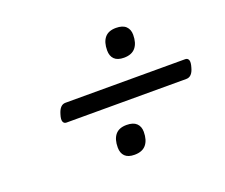

<svg xmlns="http://www.w3.org/2000/svg" viewBox="-93 -842 950 810"><g transform="rotate(-20 381.5 -437.0)"><path d="M161 -398Q150 -398 146 -408Q142 -418 149 -440Q160 -478 185 -478H723Q734 -478 738 -468Q742 -458 735 -435Q725 -398 699 -398ZM385 -172Q356 -172 342 -186Q328 -200 328 -225Q328 -262 344.5 -282Q361 -302 395 -302Q425 -302 439.5 -288Q454 -274 454 -250Q454 -213 437 -192.5Q420 -172 385 -172ZM483 -572Q454 -572 440 -586Q426 -600 426 -625Q426 -662 442.5 -682Q459 -702 493 -702Q523 -702 537.5 -688Q552 -674 552 -650Q552 -613 535 -592.5Q518 -572 483 -572Z"/></g></svg>

Font: Playwrite NL
Style: Regular
Weight: 400
Designer: Veronika Burian, José Scaglione
Foundry: TypeTogether
Version: Version 1.002